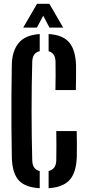

<svg xmlns="http://www.w3.org/2000/svg" viewBox="-20 -987 460 1015"><path d="M273 -511Q273.5 -544 274 -586.2Q274.5 -628.5 273.5 -661.5Q272.5 -706.5 237 -716V-807Q311.5 -802.5 345.2 -763.5Q379 -724.5 382 -642.5Q382.5 -616 382 -576.8Q381.5 -537.5 381 -511ZM190 8Q111.5 3.5 77.8 -35.2Q44 -74 42.5 -157.5Q41 -232.5 40.5 -316.2Q40 -400 40.5 -484Q41 -568 42.5 -643.5Q43.5 -716.5 78.2 -759.2Q113 -802 190 -807V-716.5Q152 -708 150.5 -661.5Q147 -535 147 -400Q147 -265 150.5 -138.5Q152 -91 190 -83ZM237 8V-83Q276 -92 277.5 -138.5Q278.5 -172.5 278.2 -216.5Q278 -260.5 277.5 -294H385.5Q386.5 -261 386.5 -225.8Q386.5 -190.5 386 -157.5Q383 -74.5 348.2 -35.8Q313.5 3 237 8ZM102.5 -841 176 -967H241L314 -841H241.5L208.5 -904L175 -841Z"/></svg>

Font: Big Shoulders Stencil Display
Style: Bold
Weight: 700
Designer: Patric King
Foundry: XO Type Co
Version: Version 1.000